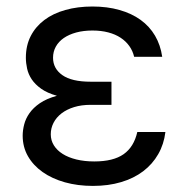

<svg xmlns="http://www.w3.org/2000/svg" viewBox="-20 -573 584 602"><path d="M264.2 -244.3Q235.4 -244.3 212.4 -237.2Q189.3 -230.1 172.9 -217.5Q156.6 -204.9 147.9 -188Q139.2 -171.2 139.2 -152Q139.2 -132.8 149 -117.2Q158.7 -101.6 176.5 -90.4Q194.2 -79.2 219.5 -73Q244.7 -66.8 275.6 -66.8Q335.2 -66.8 367.5 -89.5Q399.9 -112.2 410.5 -159.1H498.6Q494 -120.7 476 -89.5Q458.1 -58.2 428.8 -36Q399.5 -13.8 359.7 -2Q320 9.9 271.3 9.9Q223.7 9.9 183.4 -1.4Q143.1 -12.8 113.6 -33.6Q84.2 -54.3 67.6 -83.3Q51.1 -112.2 51.1 -147.7Q51.1 -164.4 55.8 -182.7Q60.4 -201 72.3 -218Q84.2 -235.1 105.1 -249.5Q126.1 -263.8 158.4 -272.7Q128.2 -281.2 109.2 -294.7Q90.2 -308.2 79.5 -324.2Q68.9 -340.2 65 -357.8Q61.1 -375.4 61.1 -392Q61.1 -430 76.2 -459.7Q91.3 -489.3 118.8 -510.1Q146.3 -530.9 184.8 -541.7Q223.4 -552.6 269.9 -552.6Q316.4 -552.6 354.6 -541.7Q392.8 -530.9 420.8 -510.7Q448.9 -490.4 466.1 -461.1Q483.3 -431.8 488.6 -394.9H400.6Q396.3 -413.4 385.5 -428.6Q374.6 -443.9 358.1 -454.7Q341.6 -465.6 319.4 -471.4Q297.2 -477.3 269.9 -477.3Q241.8 -477.3 218.9 -471.1Q196 -464.8 179.9 -453.7Q163.7 -442.5 155 -426.7Q146.3 -410.9 146.3 -392Q146.3 -358 175.6 -337.4Q204.9 -316.8 264.2 -316.8H329.5V-244.3Z"/></svg>

Font: Interop
Style: Regular
Weight: 400
Designer: Rasmus Andersson, Google, Jang Haemin
Foundry: jhaemin
Version: Version 1.008